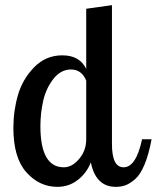

<svg xmlns="http://www.w3.org/2000/svg" viewBox="-20 -720 609 746"><path d="M32 -223Q32 -290 50 -351.5Q68 -413 113 -459Q158 -505 222 -505Q290 -505 315 -452V-686L415 -700V-160Q415 -70 460 -70Q509 -70 532 -179H569Q558 -120 541.5 -80.5Q525 -41 504.5 -23.5Q484 -6 467 0Q450 6 430 6Q352 6 333 -89Q317 -48 282.5 -21Q248 6 203 6Q133 6 82.5 -50.5Q32 -107 32 -223ZM137 -230Q137 -70 228 -70Q260 -70 287.5 -102.5Q315 -135 315 -179V-407Q297 -450 256 -450Q216 -450 187.5 -413.5Q159 -377 148 -329Q137 -281 137 -230Z"/></svg>

Font: Lobster Two
Style: Regular
Weight: 400
Designer: Pablo Impallari
Foundry: Pablo Impallari. www.impallari.com
Version: Version 1.006